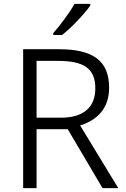

<svg xmlns="http://www.w3.org/2000/svg" viewBox="-20 -967 647 987"><path d="M444 -938V-947H363C338 -902 288 -835 254 -797V-787H299C348 -825 416 -898 444 -938ZM283 -714H99V0H168V-303H328L507 0H588L392 -322C474 -348 541 -404 541 -516C541 -656 456 -714 283 -714ZM278 -654C408 -654 470 -617 470 -513C470 -415 409 -362 293 -362H168V-654Z"/></svg>

Font: Noto Sans Thaana Light
Style: Regular
Weight: 300
Designer: David Williams
Foundry: Google Inc.
Version: Version 3.001